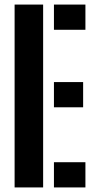

<svg xmlns="http://www.w3.org/2000/svg" viewBox="-20 -820 416 840"><path d="M43.9 0V-800H168.7V0ZM216 0V-110.3H353.7V0ZM216 -350.6V-460.9H343.7V-350.6ZM216 -689.7V-800H353.7V-689.7Z"/></svg>

Font: Big Shoulders Stencil Display SC Thin
Style: Regular
Weight: 100
Designer: Patric King
Foundry: XO Type Co
Version: Version 2.001